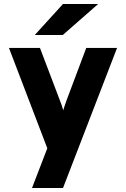

<svg xmlns="http://www.w3.org/2000/svg" viewBox="-20 -752 634 966"><path d="M155 -576 297 -732H474L296 -576ZM141 194 218 -6 25 -511H181L282 -245Q292 -221 298 -197Q300 -204 303 -213Q306 -222 309.5 -231.5Q313 -241 314 -245L414 -511H569L297 194Z"/></svg>

Font: Overpass Heavy
Style: Regular
Weight: 900
Designer: Delve Withrington, Thomas Jockin
Foundry: Delve Fonts
Version: Version 3.000;DELV;Overpass